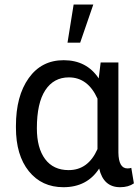

<svg xmlns="http://www.w3.org/2000/svg" viewBox="-20 -798 605 829"><path d="M491.2 -528.3V-139.2Q492.2 -70.8 530.3 -70.8Q539.6 -70.8 546.9 -73.2L558.1 -6.3Q534.7 10.3 498.5 10.3Q426.8 10.3 408.2 -70.3Q356 10.3 253.9 10.3Q160.2 10.3 104.5 -58.8Q48.8 -127.9 48.8 -247.1V-254.4Q48.8 -383.3 104 -460.7Q159.2 -538.1 254.9 -538.1Q354 -538.1 406.2 -459.5L414.6 -528.3ZM139.2 -244.1Q139.2 -158.7 174.8 -111.1Q210.4 -63.5 276.4 -63.5Q360.8 -63.5 400.9 -154.3V-372.1Q359.4 -463.9 277.3 -463.9Q211.9 -463.9 175.5 -408.4Q139.2 -353 139.2 -244.1ZM297.9 -778.3H382.8L326.2 -613.8H271.5Z"/></svg>

Font: Roboto
Style: Regular
Weight: 400
Designer: Google
Version: Version 2.001047; 2015